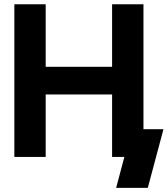

<svg xmlns="http://www.w3.org/2000/svg" viewBox="-20 -743 794 909"><path d="M47.9 -722.7H196.3V-426.8H510.7V-722.7H659.2V-131.3H753.9L679.7 146.5H529.8L568.8 0H510.7V-295.9H196.3V0H47.9Z"/></svg>

Font: Giphurs
Style: Bold
Weight: 700
Version: Version 0.920; ttfautohint (v1.8.4.7-5d5b)